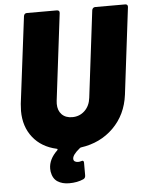

<svg xmlns="http://www.w3.org/2000/svg" viewBox="-59 -747 747 975"><g transform="rotate(-5 314.5 -260.0)"><path d="M463 -700H617Q623 -700 626.5 -696Q630 -692 629 -685L575 -243Q562 -142 495.5 -76Q429 -10 329 4Q325 5 322 8Q285 38 285 58Q285 67 291.5 71.5Q298 76 308 76Q317 76 322 74L330 72Q338 72 338 83V147Q338 161 327 166Q296 180 254 180Q219 180 195 164.5Q171 149 165 113Q164 108 164 98Q164 50 208 8Q213 1 206 0Q129 -17 85.5 -72Q42 -127 42 -207Q42 -219 44 -243L99 -685Q100 -692 104 -696Q108 -700 115 -700H268Q275 -700 278.5 -696Q282 -692 281 -685L227 -243Q226 -238 226 -227Q226 -193 245.5 -173Q265 -153 299 -153Q336 -153 362 -177.5Q388 -202 393 -243L447 -685Q448 -692 452.5 -696Q457 -700 463 -700Z"/></g></svg>

Font: Barlow Black
Style: Italic
Weight: 900
Italic angle: -7°
Designer: Jeremy Tribby
Foundry: Tribby Type
Version: Version 1.408